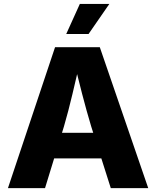

<svg xmlns="http://www.w3.org/2000/svg" viewBox="-20 -971 806 991"><path d="M21 0 264.2 -727.5H495.1L745.1 0H551.8L450.7 -318.4Q426.8 -397.9 403.8 -486.6Q380.9 -575.2 357.9 -671.4H397.5Q375 -574.7 354 -485.8Q333 -397 310.1 -318.4L212.4 0ZM186.5 -153.3V-285.6H580.1V-153.3ZM321.8 -795.4 392.1 -950.7H544.4L437 -795.4Z"/></svg>

Font: Inter 16pt ExtraBold
Style: Regular
Weight: 800
Version: Version 4.001;git-66647c0bb